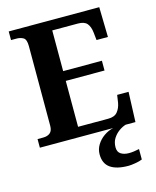

<svg xmlns="http://www.w3.org/2000/svg" viewBox="-137 -807 927 1139"><g transform="rotate(-15 326.5 -237.0)"><path d="M28 0V-53H63Q89 -53 105 -66Q121 -79 121 -110V-599Q121 -640 103.5 -650.5Q86 -661 62 -661H28V-714H584L588 -530H518L513 -577Q509 -614 492.5 -633.5Q476 -653 437 -653H279V-403H517V-343H279V-61H464Q503 -61 521 -82.5Q539 -104 545 -137L552 -184H622L615 0ZM509 240Q436 240 398 213.5Q360 187 360 130Q360 99 376.5 72Q393 45 420 26Q447 7 478 0H555Q534 6 512.5 21.5Q491 37 476.5 60Q462 83 462 115Q462 143 481.5 155.5Q501 168 531 168Q544 168 560 166Q576 164 594 160V224Q578 231 551 235.5Q524 240 509 240Z"/></g></svg>

Font: Noto Serif Ethiopic
Style: Bold
Weight: 700
Designer: Monotype Design Team
Foundry: Monotype Imaging Inc.
Version: Version 2.102; ttfautohint (v1.8.4.7-5d5b)